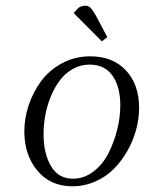

<svg xmlns="http://www.w3.org/2000/svg" viewBox="-20 -651 511 678"><path d="M65.9 -187Q65.9 -233.9 81.5 -280.3Q97.2 -326.7 125.7 -365.2Q154.3 -403.8 199.7 -428Q245.1 -452.1 298.8 -452.1Q378.4 -452.1 424.8 -402.3Q471.2 -352.5 471.2 -270Q471.2 -233.4 461.2 -194.8Q451.2 -156.2 430.9 -120.1Q410.6 -84 383.1 -55.7Q355.5 -27.3 316.9 -10.3Q278.3 6.8 234.9 6.8Q158.2 6.8 112.1 -48.3Q65.9 -103.5 65.9 -187ZM133.8 -176.8Q133.8 -109.4 159.9 -64.7Q186 -20 237.8 -20Q276.9 -20 309.8 -45.2Q342.8 -70.3 362.8 -109.6Q382.8 -148.9 393.8 -193.1Q404.8 -237.3 404.8 -278.8Q404.8 -344.2 377.4 -383.5Q350.1 -422.9 295.9 -422.9Q264.6 -422.9 237.5 -407.7Q210.4 -392.6 191.7 -367.7Q172.9 -342.8 159.7 -310.8Q146.5 -278.8 140.1 -244.6Q133.8 -210.4 133.8 -176.8ZM240.2 -605 257.8 -624Q270 -630.9 279.8 -630.9Q292 -630.9 299.1 -624Q306.2 -617.2 317.9 -597.2L358.9 -520L339.8 -504.9Z"/></svg>

Font: Dehuti
Style: Italic
Weight: 400
Version: Version 1.2